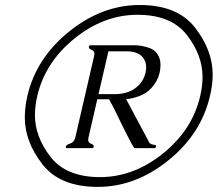

<svg xmlns="http://www.w3.org/2000/svg" viewBox="-20 -729 870 767"><path d="M538.1 -709Q689 -709 759.3 -618.4Q829.6 -527.8 829.6 -431.2Q829.6 -390.6 818.8 -345.7Q784.2 -194.8 652.8 -88.6Q521.5 17.6 370.6 17.6Q219.7 17.6 149.4 -72.8Q79.1 -163.1 79.1 -259.8Q79.1 -300.8 89.4 -345.7Q124 -496.1 255.6 -602.5Q387.2 -709 538.1 -709ZM529.3 -669.9Q394.5 -669.9 277.3 -575Q160.2 -480 128.9 -345.7Q119.6 -305.7 119.6 -269Q119.6 -182.6 182.1 -102.1Q244.6 -21.5 379.4 -21.5Q514.2 -21.5 631.6 -116.2Q749 -210.9 779.8 -345.7Q789.1 -385.7 789.1 -421.9Q789.1 -508.3 726.6 -589.1Q664.1 -669.9 529.3 -669.9ZM577.1 -158.2Q584 -151.4 596.7 -150.4Q605 -149.4 603.5 -144V-143.1Q601.1 -137.2 596.2 -137.2H595.7H517.6Q515.1 -137.2 502.9 -159.9Q490.7 -182.6 475.1 -214.4Q459.5 -246.1 443.4 -279.3Q427.2 -312.5 415.5 -332.5H368.7L333.5 -179.7Q329.1 -160.6 342.5 -155.5Q356 -150.4 354.5 -143.1Q353 -137.2 348.1 -137.2Q347.7 -137.2 347.2 -137.2H248Q242.7 -137.2 242.7 -141.1Q242.7 -149.9 259.5 -155.3Q276.4 -160.6 280.8 -179.7L356 -505.4Q360.4 -523.9 346.9 -529.3Q333.5 -534.7 335 -542.5Q336.4 -548.3 341.8 -548.3Q342.3 -548.3 342.8 -548.3H515.6Q545.9 -548.3 576.2 -537.6Q606.4 -526.9 617.2 -496.1Q621.1 -484.9 621.1 -470.7Q621.1 -469.2 621.1 -467.8Q621.1 -453.1 617.2 -436.5Q608.9 -403.3 584.5 -377Q564.9 -356 536.4 -345.2Q507.8 -334.5 483.9 -333ZM413.1 -523.9 373.5 -353H441.4Q461.4 -353 483.6 -358.9Q505.9 -364.7 524.4 -379.9Q553.2 -402.3 561.5 -439.5Q564 -450.7 564 -460.4Q564 -482.4 551.3 -499Q531.2 -523.9 486.8 -523.9Z"/></svg>

Font: Caudex
Style: Italic
Weight: 400
Italic angle: -13°
Version: Version 1.04